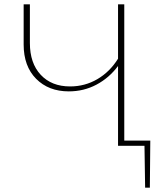

<svg xmlns="http://www.w3.org/2000/svg" viewBox="-20 -678 755 893"><path d="M677 195H655L652 0H529V-371Q488 -316 429 -284.5Q370 -253 300 -253Q206 -253 148 -311.5Q90 -370 90 -471V-658H119V-478Q119 -384 169.5 -330Q220 -276 306 -276Q375 -276 433 -310Q491 -344 529 -405V-658H558V-24H679Z"/></svg>

Font: Ysabeau SC Extralight
Style: Regular
Weight: 200
Designer: Christian Thalmann (Catharsis Fonts)
Version: Version 0.003